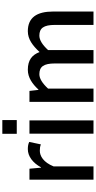

<svg xmlns="http://www.w3.org/2000/svg" viewBox="393 -1216 823 1649"><g transform="rotate(-90 804.5 -391.5)"><path d="M86 -550V0H200V-343C235 -430 289 -461 334 -461C357 -461 370 -459 389 -452L410 -552C393 -560 375 -564 348 -564C288 -564 231 -523 192 -451H189L180 -550Z M598 -783H480V-659H598ZM481 0H595V-550H481Z M754 -550V0H868V-390C914 -440 955 -465 992 -465C1056 -465 1084 -428 1084 -332V0H1199V-390C1245 -440 1286 -465 1323 -465C1387 -465 1415 -428 1415 -332V0H1530V-346C1530 -487 1478 -564 1361 -564C1292 -564 1238 -523 1182 -463C1158 -527 1114 -564 1030 -564C962 -564 907 -524 860 -473H857L848 -550Z"/></g></svg>

Font: Spoqa Han Sans Neo Medium
Style: Regular
Weight: 500
Designer: [Spoqa Han Sans Neo] Dong-huui Kim ___ Younghwa Kang ___ Yujin Lee ___ [Noto Sans] Ryoko NISHIZUKA ____ (kana & ideograp
Foundry: Spoqa (http://www.spoqa-han-sans.com)
Version: Version 1.100;hotconv 1.0.109;makeotfexe 2.5.65596